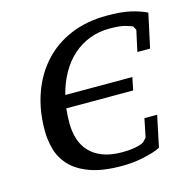

<svg xmlns="http://www.w3.org/2000/svg" viewBox="-106 -816 922 932"><g transform="rotate(-15 355.0 -350.0)"><path d="M559 -184 540 -91 522 -72C512.7 -66 498.2 -61.2 478.5 -57.5C458.8 -53.8 437 -52 413 -52C375 -52 342.5 -57.2 315.5 -67.5C288.5 -77.8 266.5 -92.2 249.5 -110.5C232.5 -128.8 220.2 -150.3 212.5 -175C204.8 -199.7 201 -226.3 201 -255C201 -267.7 201.3 -280 202 -292C202.7 -304 203.7 -316 205 -328H541L554 -392H217C227 -431.3 241 -466.8 259 -498.5C277 -530.2 298.3 -557 323 -579C347.7 -601 375.5 -618 406.5 -630C437.5 -642 471 -648 507 -648C541.7 -648 567.7 -645.5 585 -640.5C602.3 -635.5 614.7 -631.3 622 -628L632 -608L609 -503H673L710 -674C686.7 -685.3 659.8 -694.5 629.5 -701.5C599.2 -708.5 559.7 -712 511 -712C443 -712 382.2 -700.7 328.5 -678C274.8 -655.3 229.3 -623.5 192 -582.5C154.7 -541.5 126 -492.8 106 -436.5C86 -380.2 76 -318.7 76 -252C76 -219.3 80.3 -187.3 89 -156C97.7 -124.7 113.7 -96.5 137 -71.5C160.3 -46.5 192.8 -26.3 234.5 -11C276.2 4.3 329.7 12 395 12C411.7 12 429 11.2 447 9.5C465 7.8 482.7 5.2 500 1.5C517.3 -2.2 533.8 -6.3 549.5 -11C565.2 -15.7 578.7 -21 590 -27L623 -184Z"/></g></svg>

Font: PT Serif Caption
Style: Italic
Weight: 400
Italic angle: -12°
Designer: A.Korolkova, O.Umpeleva, V.Yefimov
Foundry: ParaType Ltd
Version: Version 1.000W OFL